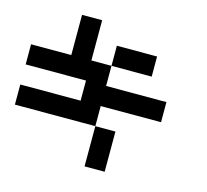

<svg xmlns="http://www.w3.org/2000/svg" viewBox="-121 -1014 1241 1153"><g transform="rotate(15 500.0 -437.5)"><path d="M0 -250V-375H375V-500H0V-625H250V-875H375V-625H500V-500H875V-375H500V-250ZM500 -250H625V0H500ZM500 -625V-750H750V-625Z"/></g></svg>

Font: GalmuriMono7 Regular
Style: Regular
Weight: 400
Designer: Lee Minseo (quiple)
Version: Version 2.399;hotconv 1.1.1;makeotfexe 2.6.0 DEVELOPMENT